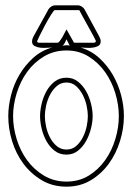

<svg xmlns="http://www.w3.org/2000/svg" viewBox="-20 -673 520 719"><path d="M354 -532H353Q357 -527 357 -518Q357 -506 348 -501Q339 -496 327 -494.5Q315 -493 302 -494Q289 -495 282 -495Q322 -483 352 -455.5Q382 -428 402.5 -392.5Q423 -357 433.5 -317Q444 -277 444 -238Q444 -192 429.5 -145Q415 -98 387.5 -60Q360 -22 320 2Q280 26 229 26Q177 26 136.5 2Q96 -22 68 -59.5Q40 -97 25.5 -144Q11 -191 11 -238Q11 -276 21.5 -317Q32 -358 53 -393.5Q74 -429 104.5 -456.5Q135 -484 175 -495Q167 -495 154.5 -494Q142 -493 130 -494.5Q118 -496 109 -501Q100 -506 100 -518Q100 -527 104 -532H103L162 -639Q165 -644 172 -648.5Q179 -653 185 -653H273Q279 -653 286 -648.5Q293 -644 296 -639ZM229 -484Q182 -484 144.5 -461.5Q107 -439 81.5 -403.5Q56 -368 42.5 -324Q29 -280 29 -238Q29 -196 42.5 -152Q56 -108 81.5 -73Q107 -38 144.5 -15.5Q182 7 229 7Q276 7 312.5 -15.5Q349 -38 374 -73.5Q399 -109 412 -152.5Q425 -196 425 -238Q425 -280 412 -323.5Q399 -367 374 -402.5Q349 -438 312.5 -461Q276 -484 229 -484ZM229 -382Q254 -382 272.5 -367Q291 -352 303 -330.5Q315 -309 321 -284Q327 -259 327 -238Q327 -218 321 -193Q315 -168 303 -146Q291 -124 272.5 -109Q254 -94 229 -94Q203 -94 184.5 -108.5Q166 -123 154 -144.5Q142 -166 136 -191.5Q130 -217 130 -238Q130 -259 136 -284.5Q142 -310 154 -331.5Q166 -353 184.5 -367.5Q203 -382 229 -382ZM229 -364Q208 -364 192.5 -350.5Q177 -337 167 -317.5Q157 -298 152.5 -276.5Q148 -255 148 -238Q148 -221 152.5 -199.5Q157 -178 167 -158.5Q177 -139 192.5 -126Q208 -113 229 -113Q250 -113 265 -126Q280 -139 290 -158.5Q300 -178 304.5 -199.5Q309 -221 309 -238Q309 -255 304.5 -276.5Q300 -298 290 -317.5Q280 -337 265 -350.5Q250 -364 229 -364ZM279 -631Q279 -635 273 -635H185Q182 -635 171 -617.5Q160 -600 148.5 -578.5Q137 -557 128 -538.5Q119 -520 119 -519Q119 -513 126 -513H196Q199 -513 204 -519.5Q209 -526 214 -534.5Q219 -543 223 -551.5Q227 -560 229 -563L255 -517Q255 -513 261 -513H331Q339 -513 339 -520Q339 -521 330.5 -537Q322 -553 311 -572.5Q300 -592 290.5 -609.5Q281 -627 279 -631ZM241 -502 229 -526Q227 -521 223 -513Q219 -505 214 -502Q219 -503 227.5 -503.5Q236 -504 241 -502Z"/></svg>

Font: RonaldsonGothicLicht
Style: Regular
Weight: 400
Designer: Mr. Robertson for MacKellar, Smiths & Jordan Co. Philadelphia
Foundry: CAT-Fonts Peter Wiegel
Version: 1.000